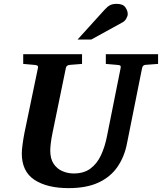

<svg xmlns="http://www.w3.org/2000/svg" viewBox="-20 -949 831 985"><path d="M332 16.1Q221.2 16.1 156.5 -26.6Q91.8 -69.3 91.8 -162.1Q91.8 -176.3 95.2 -203.9Q98.6 -231.4 105 -265.1L174.8 -601.1Q176.3 -609.9 170.9 -612.8Q165.5 -615.7 154.8 -616.2L99.1 -621.1V-670.9H400.9V-621.1L338.9 -616.2Q320.3 -614.7 317.9 -600.1L249 -265.1Q243.2 -236.8 240.5 -213.6Q237.8 -190.4 237.8 -176.8Q237.8 -134.3 255.4 -108.4Q272.9 -82.5 300.5 -70.8Q328.1 -59.1 357.9 -59.1Q410.2 -59.1 443.8 -84Q477.5 -108.9 497.8 -152.1Q518.1 -195.3 528.8 -250L599.1 -601.1Q600.6 -609.9 596.4 -612.8Q592.3 -615.7 580.1 -616.2L522.9 -621.1V-670.9H791V-621.1L725.1 -616.2Q712.4 -614.7 709 -600.1L631.8 -214.8Q618.7 -145.5 583 -93.5Q547.4 -41.5 485.8 -12.7Q424.3 16.1 332 16.1ZM635.3 -876.5Q635.3 -866.7 627.7 -853.5Q620.1 -840.3 608.9 -834.5L448.2 -746.1H377.9L515.1 -897.5Q531.7 -916 544.9 -922.6Q558.1 -929.2 578.1 -929.2Q610.4 -929.2 622.8 -911.9Q635.3 -894.5 635.3 -876.5Z"/></svg>

Font: Charis
Style: Bold Italic
Weight: 700
Italic angle: -11°
Designer: Walt Agee, Miriam Martin, Annie Olsen, Victor Gaultney, Lorna Priest, Alan Ward, Bob Hallissy, Martin Hosken, Sharon Cor
Foundry: SIL Global
Version: Version 7.000